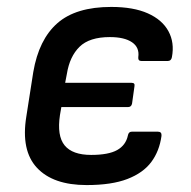

<svg xmlns="http://www.w3.org/2000/svg" viewBox="-20 -522 550 554"><path d="M230 12Q133 12 86.5 -38Q40 -88 56 -186L76 -314Q92 -408 145.5 -455Q199 -502 301 -502Q365 -502 406.5 -483.5Q448 -465 466 -432Q484 -399 476 -357Q474 -346 464 -346H388Q378 -346 379 -357Q383 -385 361 -400Q339 -415 297 -415Q238 -415 209.5 -387Q181 -359 173 -309L168 -283H360Q370 -283 368 -273L361 -223Q359 -213 349 -213H157L153 -190Q144 -130 166.5 -102.5Q189 -75 243 -75Q293 -75 318 -89Q343 -103 349 -131Q351 -142 360 -142H436Q447 -142 446 -130Q440 -86 416.5 -54.5Q393 -23 347.5 -5.5Q302 12 230 12Z"/></svg>

Font: Sofia Sans SemiBold
Style: Italic
Weight: 600
Italic angle: -9°
Designer: Botio Nikoltchev, Ani Petrova
Foundry: lettersoup
Version: Version 4.100-B